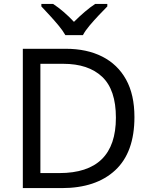

<svg xmlns="http://www.w3.org/2000/svg" viewBox="-20 -964 770 984"><path d="M669 -364Q669 -183 570.5 -91.5Q472 0 296 0H97V-714H317Q425 -714 504 -674Q583 -634 626 -556.5Q669 -479 669 -364ZM574 -361Q574 -504 503.5 -570.5Q433 -637 304 -637H187V-77H284Q574 -77 574 -361ZM315 -784Q302 -807 280 -833.5Q258 -860 234 -886Q210 -912 192 -931V-944H252Q278 -927 306 -903Q334 -879 359 -852Q386 -879 414 -903Q442 -927 468 -944H530V-931Q511 -912 486.5 -886Q462 -860 439.5 -833.5Q417 -807 405 -784Z"/></svg>

Font: Noto Sans Syloti Nagri
Style: Regular
Weight: 400
Designer: Monotype Design Team
Foundry: Monotype Imaging Inc.
Version: Version 2.003; ttfautohint (v1.8.4.7-5d5b)